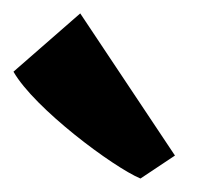

<svg xmlns="http://www.w3.org/2000/svg" viewBox="-20 -871 304 285"><path d="M188.5 -606 239.7 -640.1 99.1 -851.1 0 -764.6C31.2 -710 147.9 -623 188.5 -606Z"/></svg>

Font: Merriweather
Style: Heavy Italic
Weight: 900
Italic angle: -7.5°
Designer: Eben Sorkin
Foundry: Eben Sorkin
Version: Version 1.001